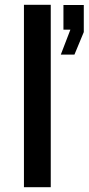

<svg xmlns="http://www.w3.org/2000/svg" viewBox="-20 -782 370 802"><path d="M192 0V-762H80V0ZM291 -554 330 -648V-761H245V-658H274L234 -554Z"/></svg>

Font: Cheyenne Sans Medium
Style: Regular
Weight: 500
Designer: The Public Sans project authors (U.S. Web Design System), Libre Franklin designed by Pablo Impallari and Rodrigo Fuenzal
Foundry: The Cheyenne Sans Project Authors
Version: Version 2.007